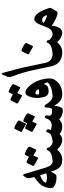

<svg xmlns="http://www.w3.org/2000/svg" viewBox="774 -1554 802 2391"><g transform="rotate(-90 1175.5 -359.0)"><path d="M188.5 -261.2Q116.7 -237.3 95.7 -196.8Q92.3 -190.4 100.1 -186.5Q153.8 -166 212.4 -183.1Q203.1 -214.8 188.5 -261.2ZM177.2 -463.9Q195.3 -491.7 210 -436.5L281.2 -197.3Q309.1 -103.5 360.4 -105Q383.8 -105.5 397 -82.5Q410.2 -57.6 406 -21.7Q401.9 14.2 381.8 14.6Q318.8 14.6 287.4 -17.3Q255.9 -49.3 232.9 -126Q204.6 -69.8 190.7 -62.5Q176.8 -55.2 140.6 -57.6Q92.8 -61 54.7 -83Q28.8 -98.1 27.3 -126Q25.9 -153.8 38.6 -190.4Q51.3 -227.1 61.5 -241.2Q101.1 -293 166 -333.5Q144.5 -411.6 154.3 -427.2Z M535.6 -144.5Q572.3 -106.9 605 -104.5Q632.8 -102.1 641.1 -84Q646.5 -71.3 647.7 -42Q648.9 -12.7 644.8 0.7Q640.6 14.2 626 14.6Q567.9 14.6 506.3 -48.8Q456.1 14.6 381.8 14.6Q360.4 14.2 350.6 -12.2L334.5 -52.7Q328.1 -69.3 335.9 -86.4Q343.8 -103.5 360.8 -105Q478 -113.8 496.6 -163.6Q502.4 -178.7 512.7 -178.7Q527.3 -178.7 531 -162.4Q534.7 -146 535.6 -144.5ZM440.9 -446.3Q445.3 -454.6 457 -451.2Q500.5 -436.5 537.6 -408.2Q547.4 -399.9 543.9 -390.1L509.3 -314.5Q503.4 -304.2 492.4 -311.8Q481.4 -319.3 433.6 -345.7L409.2 -292Q403.3 -281.7 391.6 -289.8Q379.9 -297.9 311.5 -335Q300.3 -341.3 305.2 -351.6L340.8 -423.8Q345.2 -432.1 356.9 -428.7Q389.2 -418 417.5 -399.9Z M721.2 -167.5Q725.1 -188.5 745.6 -181.6Q765.1 -174.8 756.8 -145Q754.4 -136.7 751 -127.4Q866.2 -88.9 896 -186.5Q901.4 -208 919.7 -201.2Q938 -194.3 933.1 -169.9Q928.2 -145.5 930.2 -137.7Q936 -116.7 974.1 -112.3Q1012.2 -107.9 1021 -124Q1029.8 -140.1 1032.2 -192.4Q1032.7 -206.1 1046.4 -206.1Q1060.1 -206.1 1066.4 -194.3Q1112.3 -110.4 1173.8 -105Q1197.3 -101.6 1210.2 -68.8Q1223.1 -36.1 1219.5 -10.7Q1215.8 14.6 1194.8 14.6Q1105 14.6 1055.2 -86.9Q1048.8 -41.5 1037.6 -10.5Q1026.4 20.5 998.5 21.5Q930.2 23.9 882.3 -23.4Q849.1 14.6 794.2 14.4Q739.3 14.2 701.2 -18.1Q668 14.2 626 14.6Q598.1 14.6 582.5 -33.7Q578.6 -45.9 572.8 -68.4Q566.9 -92.8 589.8 -101.6Q597.7 -104.5 605 -105Q711.4 -112.8 721.2 -167.5ZM765.1 -576.2Q769.5 -584.5 781.2 -581.1Q824.7 -566.4 862.3 -538.1Q872.1 -529.8 868.7 -520L834 -444.3Q828.1 -434.1 816.4 -442.1Q804.7 -450.2 735.8 -487.3Q724.6 -493.7 730 -503.4ZM856 -464.4Q860.4 -472.7 872.1 -469.2Q915.5 -454.6 952.6 -426.3Q962.4 -418 959 -408.2L924.3 -332.5Q918.9 -321.8 908.2 -329.3Q897.5 -336.9 856.9 -359.4L834.5 -309.6Q828.6 -299.3 816.7 -307.4Q804.7 -315.4 736.3 -352.5Q725.1 -358.9 730 -369.1L765.6 -441.4Q774.4 -458 835 -422.4Z M1212.9 -320.3Q1189.9 -320.3 1194.8 -275.9Q1210.4 -271 1233.6 -273.4Q1256.8 -275.9 1260.7 -285.2Q1231.9 -320.3 1212.9 -320.3ZM1216.3 -443.4Q1246.6 -443.4 1270 -423.3Q1363.8 -342.8 1388.2 -204.1Q1402.3 -124 1380.4 -85.9Q1317.9 17.1 1195.3 14.6Q1170.9 14.6 1157.7 -15.6Q1145 -45.9 1147 -74.2Q1148.9 -103.5 1172.9 -105Q1297.4 -113.8 1345.7 -167.5Q1336.4 -201.2 1331.1 -206.1Q1323.2 -213.4 1318.4 -201.2Q1305.2 -167.5 1276.4 -160.6Q1182.1 -137.2 1162.6 -212.4Q1140.1 -299.3 1160.2 -371.3Q1180.2 -443.4 1216.3 -443.4ZM1218.8 -646.5Q1223.1 -654.8 1234.9 -651.4Q1278.3 -636.7 1315.4 -608.4Q1325.2 -600.1 1321.8 -590.3L1287.1 -514.6Q1281.2 -504.4 1270.3 -512Q1259.3 -519.5 1211.4 -545.9L1187 -492.2Q1181.2 -481.9 1169.4 -490Q1157.7 -498 1089.4 -535.2Q1078.1 -541.5 1083 -551.8L1118.7 -624Q1123 -632.3 1134.8 -628.9Q1167 -618.2 1195.3 -600.1Z M1439 -725.1Q1452.6 -758.3 1464.8 -718.3Q1518.6 -532.7 1549.3 -377.9Q1580.1 -223.1 1588.9 -189.5Q1607.4 -111.3 1698.2 -105.5Q1729 -103.5 1738.8 -75.2Q1742.7 -64 1742.9 -38.1Q1743.2 -12.2 1738.8 1Q1734.4 14.2 1719.7 14.6Q1578.1 14.6 1545.4 -120.6Q1530.8 -182.6 1500.5 -331.5Q1472.7 -466.3 1415.5 -620.6Q1406.2 -645.5 1413.1 -662.1Z M1873.5 -144.5Q1910.2 -106.9 1942.9 -104.5Q1970.7 -102.1 1979 -84Q1984.4 -71.3 1985.6 -42Q1986.8 -12.7 1982.7 0.7Q1978.5 14.2 1963.9 14.6Q1905.8 14.6 1844.2 -48.8Q1793.9 14.6 1719.7 14.6Q1698.2 14.2 1688.5 -12.2L1672.4 -52.7Q1666 -69.3 1673.8 -86.4Q1681.6 -103.5 1698.7 -105Q1815.9 -113.8 1834.5 -163.6Q1840.3 -178.7 1850.6 -178.7Q1865.2 -178.7 1868.9 -162.4Q1872.6 -146 1873.5 -144.5ZM1731 -487.3Q1735.4 -495.6 1747.1 -492.2Q1790.5 -477.5 1827.6 -449.2Q1837.4 -440.9 1834 -431.2L1799.3 -355.5Q1793.5 -345.2 1781.7 -353.3Q1770 -361.3 1701.7 -398.4Q1690.4 -404.8 1695.3 -415Z M2083.5 -220.2Q2125.5 -185.5 2181.6 -173.8Q2175.3 -216.8 2142.8 -231Q2110.4 -245.1 2083.5 -220.2ZM2135.7 -333Q2210 -332 2270.5 -148.9Q2275.9 -132.3 2269 -121.1L2231 -57.1Q2220.7 -40 2198.2 -44.9Q2115.2 -64.5 2052.7 -116.7Q2034.2 13.2 1963.9 14.6Q1944.3 15.1 1930.2 -13.9Q1916 -43 1911.4 -67.1Q1906.7 -91.3 1926.3 -101.1Q1933.6 -104.5 1942.4 -105Q1996.1 -107.4 2023.4 -160.6Q2031.7 -176.8 2064.9 -263.2Q2091.8 -333.5 2135.7 -333Z"/></g></svg>

Font: Amiri
Style: Bold Slanted
Weight: 700
Italic angle: 9°
Designer: Khaled Hosny
Version: Version 000.107